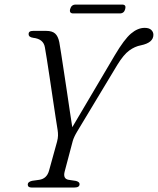

<svg xmlns="http://www.w3.org/2000/svg" viewBox="-20 -838 706 858"><path d="M335.5 -15Q335.5 0 312 0H121Q104 0 104 -13.5Q104 -25.5 123.5 -30L155.5 -34.5Q189 -39.5 199 -75L235 -205Q239 -220 239.2 -232.2Q239.5 -244.5 237.5 -257Q234.5 -274.5 228.8 -312.2Q223 -350 216 -397.2Q209 -444.5 202 -491.2Q195 -538 189.2 -574.8Q183.5 -611.5 180.5 -627Q174 -664 128.5 -669Q108 -672 108 -685Q107 -700 128 -700H186.5Q213 -700 226.2 -688.2Q239.5 -676.5 245 -649.5Q248 -633.5 253.2 -599.2Q258.5 -565 265.2 -520.8Q272 -476.5 279 -429.5Q286 -382.5 292.2 -340.2Q298.5 -298 303 -269.5L493.5 -592Q535 -662 565.2 -687.8Q595.5 -713.5 626.5 -713.5Q646.5 -713.5 656 -704.2Q665.5 -695 665.5 -682.5Q665.5 -647 609.5 -635.5Q582.5 -630.5 557.5 -612.2Q532.5 -594 504.5 -548.5L325 -250.5Q310 -225.5 305 -207.5L269 -71.5Q260.5 -39 286.5 -34.5L319.5 -29.5Q336 -25 335.5 -15ZM293.5 -797.5Q299 -817.5 318 -817.5H526Q545 -817.5 539.5 -797.5Q534.5 -778 515.5 -778H307.5Q288.5 -778 293.5 -797.5Z"/></svg>

Font: Fraunces 72pt S050 Light
Style: Italic
Weight: 300
Italic angle: -16°
Version: Version 1.000; ttfautohint (v1.8.3)